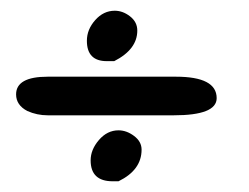

<svg xmlns="http://www.w3.org/2000/svg" viewBox="-20 -497 464 358"><path d="M179 -383Q142 -383 142 -421Q142 -442 157.5 -459.5Q173 -477 194 -477Q209 -477 222.5 -466.5Q236 -456 236 -440Q236 -405 193 -383ZM69 -282Q49 -282 31 -290Q10 -301 10 -321Q10 -354 69 -354H308Q384 -354 384 -314Q384 -282 304 -282ZM190 -159Q149 -159 149 -198Q149 -218 164.5 -236Q180 -254 201 -254Q216 -254 230 -243.5Q244 -233 244 -218Q244 -180 201 -159Z"/></svg>

Font: Dongol
Style: Regular
Weight: 400
Designer: Abdo Mohamed and Ibrahim Hamdi
Foundry: Protype Foundry
Version: Version 1.000;hotconv 1.0.109;makeotfexe 2.5.65596